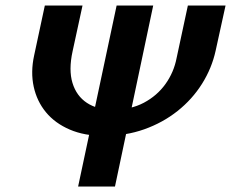

<svg xmlns="http://www.w3.org/2000/svg" viewBox="-20 -678 840 698"><path d="M358 -184Q287 -184 233.5 -207Q180 -230 147 -270Q114 -310 102.5 -363Q91 -416 104 -476L143 -658H280L244 -492Q229 -424 243.5 -376.5Q258 -329 296 -304Q334 -279 391 -279Q455 -279 503 -304.5Q551 -330 581.5 -372.5Q612 -415 622 -467L663 -658H800L764 -494Q750 -430 714.5 -373.5Q679 -317 625.5 -274.5Q572 -232 504.5 -208Q437 -184 358 -184ZM264 0 404 -658H537L398 0Z"/></svg>

Font: Ysabeau Office ExtraBold
Style: Italic
Weight: 800
Italic angle: -12°
Designer: Christian Thalmann (Catharsis Fonts)
Version: Version 2.001;gftools[0.9.30]; featfreeze: tnum,lnum,ss02